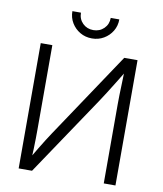

<svg xmlns="http://www.w3.org/2000/svg" viewBox="-99 -1019 930 1098"><g transform="rotate(10 366.0 -469.5)"><path d="M647 0H579.1V-462.9Q579.1 -483.9 579.8 -514.4Q580.6 -544.9 582 -583.5Q583.5 -622.1 584.5 -667.5L596.2 -659.2Q568.8 -614.3 546.9 -578.6Q524.9 -543 506.8 -514.4Q488.8 -485.8 473.1 -462.4L162.6 0H85V-727.5H152.3V-237.3Q152.3 -216.3 151.9 -186.8Q151.4 -157.2 150.4 -124.8Q149.4 -92.3 147.5 -61.5L137.7 -68.4Q155.8 -99.1 173.6 -128.9Q191.4 -158.7 208 -184.8Q224.6 -210.9 237.3 -230L569.8 -727.5H647ZM367.7 -804.7Q329.6 -804.7 298.8 -822.8Q268.1 -840.8 249.8 -871.1Q231.4 -901.4 231.4 -939H281.2Q281.2 -901.9 305.9 -877.4Q330.6 -853 367.7 -853Q404.3 -853 429.2 -877.4Q454.1 -901.9 454.1 -939H503.9Q503.9 -901.4 485.6 -871.1Q467.3 -840.8 436.5 -822.8Q405.8 -804.7 367.7 -804.7Z"/></g></svg>

Font: Inter 24pt Light
Style: Regular
Weight: 300
Designer: Rasmus Andersson
Foundry: rsms
Version: Version 4.001;git-66647c0bb